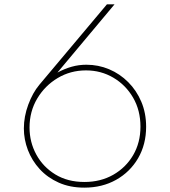

<svg xmlns="http://www.w3.org/2000/svg" viewBox="-20 -845 780 881"><path d="M367 16Q449 16 513 -20Q577 -56 613.8 -119.2Q650.5 -182.5 650.5 -263.5Q650.5 -326 628.5 -378Q606.5 -430 568.2 -468.2Q530 -506.5 480.8 -527.2Q431.5 -548 376.5 -548Q341.5 -548 308.8 -538.8Q276 -529.5 243.5 -512L505.5 -825H470.5L160.5 -456Q130 -419.5 109.8 -365Q89.5 -310.5 89.5 -255.5Q89.5 -205 108 -156.5Q126.5 -108 162.2 -69Q198 -30 249.5 -7Q301 16 367 16ZM367.5 -10Q290.5 -10 234 -44.5Q177.5 -79 146.5 -136Q115.5 -193 115.5 -260Q115.5 -333.5 150.8 -392.8Q186 -452 244.8 -487Q303.5 -522 374.5 -522Q443.5 -522 500.2 -488.5Q557 -455 590.8 -396.8Q624.5 -338.5 624.5 -264Q624.5 -190.5 591 -133.2Q557.5 -76 499.5 -43Q441.5 -10 367.5 -10Z"/></svg>

Font: Spartan Thin
Style: Regular
Weight: 100
Designer: Matt Bailey, Mirko Velimirovic
Foundry: Matt Bailey
Version: Version 1.003; ttfautohint (v1.8.3)